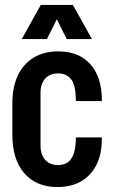

<svg xmlns="http://www.w3.org/2000/svg" viewBox="-20 -749 456 777"><path d="M212 8Q168 8 134 -7Q100 -22 76.5 -50Q53 -78 41.5 -116.5Q30 -155 30 -203V-330Q30 -397 52.5 -444Q75 -491 116.5 -516Q158 -541 215 -541Q275 -541 314.5 -515.5Q354 -490 373.5 -445Q393 -400 392 -340H287Q287 -404 268 -428Q249 -452 215 -452Q192 -452 176 -442Q160 -432 152 -414.5Q144 -397 144 -374V-158Q144 -136 152 -118.5Q160 -101 176 -91Q192 -81 215 -81Q238 -81 254 -92Q270 -103 278.5 -127.5Q287 -152 287 -193H392Q393 -130 372 -85.5Q351 -41 310.5 -16.5Q270 8 212 8ZM68 -591 145 -729H275L352 -591H250L210 -671L170 -591Z"/></svg>

Font: Hubot Sans Condensed SemiBold
Style: Regular
Weight: 600
Width: 3
Designer: Deni Anggara
Foundry: GitHub, Inc., Subsidiary of Microsoft Corporation
Version: Version 2.000